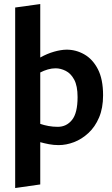

<svg xmlns="http://www.w3.org/2000/svg" viewBox="-20 -714 564 963"><path d="M269.7 -77.9Q313.6 -77.9 341.3 -112.6Q369.1 -147.3 369.1 -227Q369.1 -283.5 352.1 -314.7Q335.2 -345.9 309.6 -358.6Q284.1 -371.4 258.9 -371.4Q239.6 -371.4 219.9 -365.7Q200.2 -360 181.9 -350.5V-92.7Q201.3 -86 223.4 -82Q245.5 -77.9 269.7 -77.9ZM56.1 229.1V-676.3L181.9 -693.7V-425.6Q217.2 -445.2 251.2 -454.8Q285.2 -464.4 312.9 -464.9Q360.3 -465.3 402.4 -441.5Q444.6 -417.7 470.8 -367.3Q497 -317 497 -236Q497 -172 476.9 -124.7Q456.8 -77.4 423.3 -46.6Q389.9 -15.8 351 -1Q312.1 13.8 274 13.8Q249.2 13.8 225.7 9.3Q202.2 4.8 181.9 -0.9V211.1Z"/></svg>

Font: Ancizar Sans Thin
Style: Regular
Weight: 100
Designer: Cesar Puertas, Viviana Monsalve, Julian Moncada, Julian Prieto, Jose Castro, Mariel Hernandez, Felipe Aragon, Sara Alarc
Version: Version 8.100